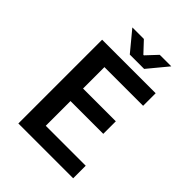

<svg xmlns="http://www.w3.org/2000/svg" viewBox="-230 -940 1060 1060"><g transform="rotate(45 299.5 -410.0)"><path d="M104 0H532V-98H220V-291H476V-389H220V-556H522V-654H104ZM388 -820 328 -756H324L264 -820H174L270 -704H382L478 -820Z"/></g></svg>

Font: Source Code Pro Semibold
Style: Regular
Weight: 600
Monospace: yes
Designer: Paul D. Hunt
Foundry: Adobe Systems Incorporated
Version: Version 1.017;PS 1.000;hotconv 1.0.70;makeotf.lib2.5.5900